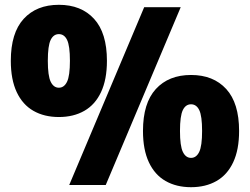

<svg xmlns="http://www.w3.org/2000/svg" viewBox="-20 -770 1040 799"><path d="M25 -517Q25 -633 78.5 -691.5Q132 -750 225 -750Q318 -750 371.5 -691.5Q425 -633 425 -517Q425 -439 400.5 -386.8Q376 -334.5 331 -308.8Q286 -283 225 -283Q164 -283 119 -308.8Q74 -334.5 49.5 -386.8Q25 -439 25 -517ZM268 0 580 -740H732L420 0ZM271 -517Q271 -579.5 259.2 -603.8Q247.5 -628 225 -628Q202.5 -628 190.8 -603.8Q179 -579.5 179 -517Q179 -454.5 191 -429.8Q203 -405 225 -405Q247 -405 259 -429.8Q271 -454.5 271 -517ZM575 -225Q575 -341 628.5 -399.5Q682 -458 775 -458Q868 -458 921.5 -399.5Q975 -341 975 -225Q975 -147 950.5 -94.8Q926 -42.5 881 -16.8Q836 9 775 9Q714 9 669 -16.8Q624 -42.5 599.5 -94.8Q575 -147 575 -225ZM821 -225Q821 -287.5 809.2 -311.8Q797.5 -336 775 -336Q752.5 -336 740.8 -311.8Q729 -287.5 729 -225Q729 -162.5 741 -137.8Q753 -113 775 -113Q797 -113 809 -137.8Q821 -162.5 821 -225Z"/></svg>

Font: Encode Sans Condensed Black
Style: Regular
Weight: 900
Width: 3
Designer: Multiple Designers
Foundry: Impallari Type
Version: Version 2.000